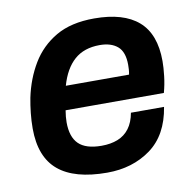

<svg xmlns="http://www.w3.org/2000/svg" viewBox="-67 -606 694 685"><g transform="rotate(-10 280.5 -263.0)"><path d="M268 12Q150 12 91.5 -37Q33 -86 33 -189Q33 -217 36 -245Q39 -273 44 -299Q58 -366 90.5 -420Q123 -474 178 -506Q233 -538 317 -538Q423 -538 477 -491Q531 -444 531 -346Q531 -323 527.5 -292.5Q524 -262 516 -233H160Q158 -221 157 -210.5Q156 -200 156 -190Q156 -137 182 -111.5Q208 -86 265 -86Q298 -86 323.5 -96Q349 -106 365.5 -128Q382 -150 388 -184H508Q492 -84 426 -36Q360 12 268 12ZM176 -319H405Q407 -329 407.5 -338Q408 -347 408 -354Q408 -401 384.5 -421Q361 -441 320 -441Q263 -441 228 -410Q193 -379 176 -319Z"/></g></svg>

Font: Archivo Variable SemiBold
Style: Italic
Weight: 600
Italic angle: -10°
Designer: Hector Gatti
Foundry: Omnibus-Type
Version: Version 2.001